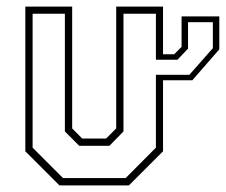

<svg xmlns="http://www.w3.org/2000/svg" viewBox="-20 -560 682 580"><path d="M170.5 -22H359.5L451 -114V-518.5H353V-163L310.5 -119.5H219.5L176 -163V-518.5H78.5V-114ZM548 -493V-413L516 -379.5H451V-334H552L623 -414.5V-493ZM528.5 -510.5H642.5V-411L561 -317.5H472.5V-103L369.5 0H159.5L56.5 -103V-540H198V-172L228.5 -141.5H300.5L331 -172V-540H472.5V-396H506L528.5 -418.5Z"/></svg>

Font: Tourney ExtraLight
Style: Regular
Weight: 250
Designer: Tyler Finck
Foundry: Etcetera Type Co
Version: Version 1.015